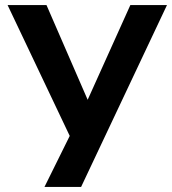

<svg xmlns="http://www.w3.org/2000/svg" viewBox="-20 -740 681 760"><path d="M301 0 641 -720H496L327 -345L164 -720H10L256 -202L156 0Z"/></svg>

Font: Manrope ExtraBold
Style: Regular
Weight: 800
Designer: Mikhail Sharanda
Foundry: Mikhail Sharanda
Version: Version 4.505